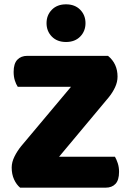

<svg xmlns="http://www.w3.org/2000/svg" viewBox="-20 -867 600 887"><path d="M73 0Q56 -14 45 -38Q34 -62 34 -93Q34 -118 47 -144Q60 -170 78 -192L308 -466H62Q54 -478 48.5 -495.5Q43 -513 43 -535Q43 -573 60 -591Q77 -609 106 -609H479Q523 -573 523 -513Q523 -488 511.5 -463.5Q500 -439 482 -417L253 -143H511Q518 -131 524 -113Q530 -95 530 -73Q530 -35 513.5 -17.5Q497 0 468 0ZM375 -760Q375 -723 350.5 -698Q326 -673 285 -673Q244 -673 219.5 -698Q195 -723 195 -760Q195 -797 219.5 -822Q244 -847 285 -847Q326 -847 350.5 -822Q375 -797 375 -760Z"/></svg>

Font: Baloo Bhai 2 ExtraBold
Style: Regular
Weight: 800
Designer: Supriya Tembe, Noopur Datye and Ek Type
Foundry: Ek Type
Version: Version 1.640;PS 1.000;hotconv 16.6.51;makeotf.lib2.5.65220;